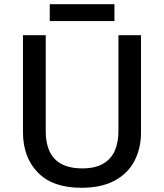

<svg xmlns="http://www.w3.org/2000/svg" viewBox="-20 -881 778 911"><path d="M649 -252Q649 -178 618.5 -118.5Q588 -59 525 -24.5Q462 10 366 10Q230 10 159.5 -62.5Q89 -135 89 -254V-714H197V-259Q197 -171 240 -126.5Q283 -82 371 -82Q431 -82 469 -104Q507 -126 524.5 -165.5Q542 -205 542 -260V-714H649ZM523 -861V-781H216V-861Z"/></svg>

Font: Noto Sans Thai Medium
Style: Regular
Weight: 500
Designer: Monotype Design Team
Foundry: Monotype Imaging Inc.
Version: Version 2.001